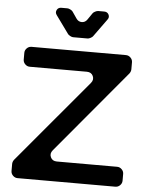

<svg xmlns="http://www.w3.org/2000/svg" viewBox="-60 -969 787 1018"><g transform="rotate(5 333.0 -460.0)"><path d="M204 -879Q194 -892 201 -906Q208 -920 225 -920H257Q264 -920 273.5 -915Q283 -910 286 -905L310 -870Q321 -854 339 -854Q357 -854 368 -870L392 -905Q395 -910 404.5 -915Q414 -920 421 -920H453Q470 -920 477 -906Q484 -892 474 -879L406 -785Q403 -780 393.5 -775Q384 -770 378 -770H300Q294 -770 284.5 -775Q275 -780 272 -785ZM623 -628Q623 -616 615 -605L245 -163Q230 -145 239 -125.5Q248 -106 272 -106H593Q607 -106 617.5 -95.5Q628 -85 628 -71V-35Q628 -21 617.5 -10.5Q607 0 593 0H72Q58 0 47.5 -10.5Q37 -21 37 -35V-72Q37 -84 45 -95L416 -537Q431 -555 422 -574.5Q413 -594 389 -594H85Q71 -594 60.5 -604.5Q50 -615 50 -629V-665Q50 -679 60.5 -689.5Q71 -700 85 -700H588Q602 -700 612.5 -689.5Q623 -679 623 -665Z"/></g></svg>

Font: Trueno
Style: Round
Weight: 400
Designer: Julieta Ulanovsky, Jasper
Foundry: Julieta Ulanovsky, Cannot Into Space Fonts
Version: Version 3.001